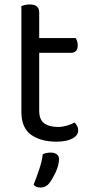

<svg xmlns="http://www.w3.org/2000/svg" viewBox="-20 -623 412 862"><path d="M233 13Q163 13 119.5 -18Q76 -49 76 -121V-596Q81 -598 91.5 -600.5Q102 -603 114 -603Q156 -603 156 -567V-452H320Q323 -447 326 -438.5Q329 -430 329 -420Q329 -386 299 -386H156V-126Q156 -86 178.5 -69.5Q201 -53 242 -53Q259 -53 280 -59Q301 -65 315 -73Q321 -67 326 -58Q331 -49 331 -37Q331 -15 305 -1Q279 13 233 13ZM200 201Q185 219 162 219Q141 219 131 206Q145 171 157 134.5Q169 98 172 69Q189 62 208 62Q224 62 234.5 69.5Q245 77 245 92Q245 104 241 119.5Q237 135 230 150Q223 165 215 178.5Q207 192 200 201Z"/></svg>

Font: Baloo Thambi 2
Style: Regular
Weight: 400
Designer: Aadarsh Rajan and Ek Type
Foundry: Ek Type
Version: Version 1.640;hotconv 1.0.111;makeotfexe 2.5.65597; ttfautoh